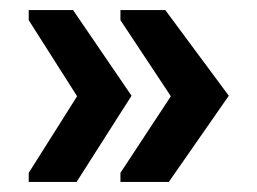

<svg xmlns="http://www.w3.org/2000/svg" viewBox="-20 -451 510 381"><path d="M315 -90H219V-108L319 -260L219 -411V-431H308L434 -261ZM132 -90H37V-108L133 -260L37 -411V-431H125L241 -261Z"/></svg>

Font: AR One Sans Medium
Style: Regular
Weight: 500
Designer: Niteesh Yadav
Foundry: Niteesh Yadav
Version: Version 1.001;gftools[0.9.33]